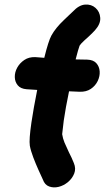

<svg xmlns="http://www.w3.org/2000/svg" viewBox="-20 -817 457 837"><path d="M167 -34Q175 -11 194.5 -4Q214 3 236 -2.5Q258 -8 276.5 -23.5Q295 -39 303.5 -60.5Q312 -82 302 -106Q293 -129 280 -154L261 -196Q254 -213 251 -232L258 -292Q266 -347 281 -419L327 -417Q356 -416 376 -429.5Q396 -443 406 -464Q416 -485 414.5 -506Q413 -527 400 -541.5Q387 -556 361 -557L310 -558V-559Q321 -602 327 -618Q331 -625 347 -640L368 -659Q384 -674 394 -685Q419 -713 417 -739.5Q415 -766 396.5 -782.5Q378 -799 351 -797Q324 -795 298 -767Q292 -761 281 -751L259 -730Q222 -695 204 -662Q191 -638 173 -565L134 -568Q106 -569 86 -555.5Q66 -542 55 -522Q44 -502 44.5 -481Q45 -460 57.5 -445Q70 -430 96 -428L142 -425V-424Q126 -344 117 -283Q106 -208 110 -182Q114 -160 125 -131Q136 -102 148 -75.5Q160 -49 167 -34Z"/></svg>

Font: Balsamiq Sans
Style: Bold Italic
Weight: 700
Italic angle: -12°
Designer: Michael Angeles
Foundry: Balsamiq SRL
Version: Version 1.020; ttfautohint (v1.8.4.7-5d5b);gftools[0.9.26]